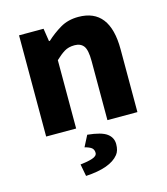

<svg xmlns="http://www.w3.org/2000/svg" viewBox="-110 -594 792 909"><g transform="rotate(-15 286.0 -139.5)"><path d="M357.9 -507.8Q512.2 -507.8 512.2 -308.1V0H365.2V-289.1Q365.2 -343.8 350.6 -363.3Q335.9 -382.8 306.2 -382.8Q276.4 -382.8 255.9 -370.1Q235.4 -357.4 211.9 -335V0H64.9V-496.1H185.1L194.8 -433.1H199.2Q231.4 -462.9 269.5 -485.4Q307.6 -507.8 357.9 -507.8ZM361.3 170.4Q320.3 222.2 199.2 229L188 169.9Q224.1 166 247.6 158.2Q271 150.4 271 134.8Q271 119.1 260.7 110.4Q250 102.1 227.1 96.2L254.9 42Q323.2 48.8 349.6 68.4Q376 87.9 376 120.1Q376 152.3 361.3 170.4Z"/></g></svg>

Font: SourceSansPro-Bold
Style: Bold
Weight: 700
Designer: Paul D. Hunt
Foundry: Adobe Systems Incorporated
Version: Version 1.050;PS Version 1.000;hotconv 1.0.70;makeotf.lib2.5